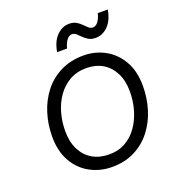

<svg xmlns="http://www.w3.org/2000/svg" viewBox="-155 -1003 1052 1139"><g transform="rotate(-20 371.0 -433.5)"><path d="M359 10Q285 10 222.5 -23.5Q160 -57 122.5 -122Q85 -187 85 -280Q85 -357 107 -427Q129 -497 171.5 -551.5Q214 -606 277.5 -638Q341 -670 423 -670Q497 -670 558.5 -636Q620 -602 657 -537.5Q694 -473 694 -380Q694 -304 672.5 -234Q651 -164 608.5 -109Q566 -54 503.5 -22Q441 10 359 10ZM368 -66Q428 -66 473 -92Q518 -118 548.5 -162.5Q579 -207 594.5 -262Q610 -317 610 -375Q610 -444 585 -493Q560 -542 516 -568Q472 -594 413 -594Q353 -594 307.5 -568Q262 -542 231 -498Q200 -454 184.5 -399Q169 -344 169 -285Q169 -216 194 -167Q219 -118 263.5 -92Q308 -66 368 -66ZM653 -877Q642 -812 607.5 -777.5Q573 -743 529 -743Q503 -743 485 -753.5Q467 -764 454 -777.5Q441 -791 429 -801.5Q417 -812 402 -812Q384 -812 369.5 -793Q355 -774 347 -742H284Q295 -807 329.5 -841.5Q364 -876 408 -876Q434 -876 452 -865.5Q470 -855 483 -841.5Q496 -828 508 -817.5Q520 -807 535 -807Q553 -807 567.5 -826Q582 -845 590 -877Z"/></g></svg>

Font: Work Sans
Style: Italic
Weight: 400
Italic angle: -13°
Designer: Wei Huang
Foundry: Wei Huang
Version: Version 2.012